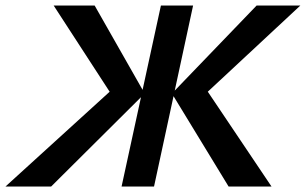

<svg xmlns="http://www.w3.org/2000/svg" viewBox="-58 -678 1112 698"><path d="M-38 0 384 -384 365 -307 137 -658H286L468 -338L128 0ZM384 0 527 -658H644L502 0ZM773 0 567 -338 875 -658H1034L657 -307L671 -384L929 0Z"/></svg>

Font: Ysabeau Office
Style: Bold Italic
Weight: 700
Italic angle: -12°
Designer: Christian Thalmann (Catharsis Fonts)
Version: Version 2.001;gftools[0.9.30]; featfreeze: tnum,lnum,ss02